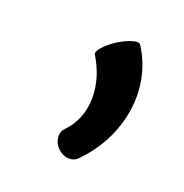

<svg xmlns="http://www.w3.org/2000/svg" viewBox="-62 -184 353 369"><g transform="rotate(20 114.0 0.5)"><path d="M131 122C198 56 218 -47 168 -124C164 -131 144 -125 123 -112C102 -98 88 -82 93 -76C124 -26 127 38 87 78C77 88 79 106 91 118C103 130 121 132 131 122Z"/></g></svg>

Font: Nupuram Condensed Oblique
Style: Regular
Weight: 400
Width: 3
Designer: Santhosh Thottingal (santhosh.thottingal@gmail.com)
Foundry: SMC
Version: Version 1.000